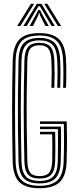

<svg xmlns="http://www.w3.org/2000/svg" viewBox="-20 -981 407 1008"><path d="M187.8 7.2Q114.2 7.2 81.4 -25.5Q48.5 -58.2 46.5 -133.8Q43.8 -261.8 43.5 -391Q43.2 -520.2 46.8 -663.5Q48.8 -738.2 80.6 -772.8Q112.5 -807.2 187.2 -807.2Q255.8 -807.2 289.2 -775.8Q322.8 -744.2 326.5 -667.5Q328.2 -630.8 328.2 -594.1Q328.2 -557.5 326.5 -520H311.2Q312.8 -552.2 312.9 -589.1Q313 -626 311.2 -666.5Q307.8 -736.2 278.4 -765.4Q249 -794.5 187.2 -794.5Q120 -794.5 92 -763Q64 -731.5 62 -663Q59 -527.5 58.9 -398.4Q58.8 -269.2 62 -133.8Q63.5 -62.8 93.9 -34.1Q124.2 -5.5 187.8 -5.5Q252 -5.5 282 -34.8Q312 -64 314.2 -133.8Q316.2 -195.2 316.2 -244.6Q316.2 -294 315.2 -330.2H190V-343.8H330.2Q331.5 -307 331.8 -255.8Q332 -204.5 329.8 -133Q327 -55.5 292.5 -24.1Q258 7.2 187.8 7.2ZM187.8 -18.2Q130.2 -18.2 104.6 -44.8Q79 -71.2 77.2 -134Q75 -223.8 74.2 -308.6Q73.5 -393.5 74.2 -480.1Q75 -566.8 77.2 -662.5Q79 -728 105 -754.9Q131 -781.8 187.2 -781.8Q242.2 -781.8 267.5 -755.1Q292.8 -728.5 295.8 -665.8Q297.5 -626.8 297.5 -591.5Q297.5 -556.2 296 -520H280.5Q282 -556 282.1 -591.2Q282.2 -626.5 280.5 -664.8Q277.8 -722.2 255.8 -745.6Q233.8 -769 187.2 -769Q139.2 -769 116.8 -745Q94.2 -721 92.8 -662Q89 -517.8 89.2 -392.6Q89.5 -267.5 92.8 -134.5Q94 -78.5 115.9 -54.8Q137.8 -31 187.8 -31Q236.5 -31 259.1 -54.4Q281.8 -77.8 283.5 -135Q284.5 -179.2 284.5 -225.9Q284.5 -272.5 284 -303H190V-316.5H299.8Q300.8 -284.8 300.8 -240.9Q300.8 -197 299 -134.2Q296.8 -72 271.2 -45.1Q245.8 -18.2 187.8 -18.2ZM187.8 -43.8Q145.5 -43.8 127.4 -64.5Q109.2 -85.2 108 -135Q104.8 -269.2 104.6 -394.5Q104.5 -519.8 108 -661.5Q109.5 -713 127.4 -734.6Q145.2 -756.2 187.2 -756.2Q226.8 -756.2 244.8 -735.5Q262.8 -714.8 265.2 -664Q266.8 -626.2 266.8 -592.4Q266.8 -558.5 265.2 -520H249.8Q251.2 -558.8 251.4 -592Q251.5 -625.2 249.8 -662.8Q247.8 -708 233.5 -725.8Q219.2 -743.5 187.2 -743.5Q153.8 -743.5 139.1 -725.2Q124.5 -707 123.5 -661.2Q121 -567.8 120.2 -482.4Q119.5 -397 120.4 -312.2Q121.2 -227.5 123.5 -135.2Q124.5 -92 138.9 -74.2Q153.2 -56.5 187.8 -56.5Q222.8 -56.5 237.8 -74.2Q252.8 -92 254.2 -136.2Q255.2 -177.5 254.8 -214.8Q254.2 -252 253.8 -275.8H190V-289.2H269.5Q270 -265.8 270.4 -225.9Q270.8 -186 269.5 -135.5Q268 -85.2 249.1 -64.5Q230.2 -43.8 187.8 -43.8ZM70 -844.5 142.5 -961H159L87 -844.5ZM103 -844.5 173.2 -961H197.8L268 -844.5H250.8L201.5 -928L188.8 -948.5H182.2L169.5 -927.8L120.5 -844.5ZM284 -844.5 212 -961H228.5L301 -844.5ZM135.5 -844.5 171.8 -910.2 180.5 -928.2H190.5L199.2 -910.2L236 -844.5H218.5L189.8 -900.8L187 -912.5H184L181.2 -900.8L153 -844.5Z"/></svg>

Font: Big Shoulders Inline Display Medium
Style: Regular
Weight: 500
Designer: Patric King
Foundry: XO Type Co
Version: Version 1.000